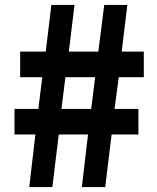

<svg xmlns="http://www.w3.org/2000/svg" viewBox="-20 -761 639 781"><path d="M99 0 124 -214H39V-318H136L152 -447H62V-551H166L189 -741H283L260 -551H380L404 -741H498L475 -551H565V-447H463L446 -318H543V-214H434L408 0H313L338 -214H219L193 0ZM230 -318H351L367 -447H246Z"/></svg>

Font: Noto Sans KR ExtraBold
Style: Regular
Weight: 800
Designer: Ryoko NISHIZUKA  (kana, bopomofo & ideographs); Paul D. Hunt (Latin, Greek & Cyrillic); Sandoll Communications , Soo-you
Foundry: Adobe
Version: Version 2.004-H2;hotconv 1.0.118;makeotfexe 2.5.65603